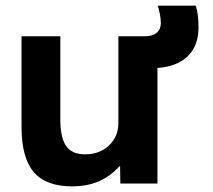

<svg xmlns="http://www.w3.org/2000/svg" viewBox="-20 -648 752 678"><path d="M56 -200V-520H193V-227Q193 -162 213.5 -132.5Q234 -103 280 -103Q332 -103 365 -134.5Q398 -166 398 -213V-520H493Q519 -520 533.5 -532.5Q548 -545 548 -567Q548 -580 544.5 -598.5Q541 -617 537 -628H671Q681 -600 681 -551Q681 -487 643.5 -450Q606 -413 536 -408V0H405L404 -61H402Q369 -25 328.5 -7.5Q288 10 234 10Q142 10 99 -40.5Q56 -91 56 -200Z"/></svg>

Font: Enso
Style: Bold
Weight: 700
Designer: Coji Morishita
Foundry: UNDERFOREST DESIGN
Version: Version 1.000